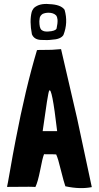

<svg xmlns="http://www.w3.org/2000/svg" viewBox="-20 -956 504 981"><path d="M244 -753Q225 -750 188 -752Q154 -754 143 -781Q130 -848 142 -895Q144 -903 153 -915Q181 -940 231 -935Q291 -933 310 -906Q329 -840 304 -777Q290 -755 244 -753ZM183 -865 181 -848Q181 -814 191 -804Q202 -795 216 -795H226Q263 -797 269 -810Q275 -837 274 -855Q273 -868 267 -877Q253 -891 228 -891Q212 -891 198 -885Q186 -877 183 -865ZM449 0Q390 12 315 -4H314Q307 -23 291 -87Q277 -146 267 -167Q260 -168 205 -168Q197 -149 185 -85Q173 -25 161 -1L158 0Q168 -3 18 -1Q17 -1 16 -2Q18 -8 30 -77Q46 -170 60 -241Q110 -503 169 -700Q174 -701 205 -701Q241 -700 292 -705L374 -351ZM272 -286Q245 -518 231 -492Q225 -482 198 -286Z"/></svg>

Font: Londrina Solid
Style: Regular
Weight: 400
Designer: Marcelo Magalhaes
Foundry: Marcelo Magalh„es
Version: Version 1.001 2011